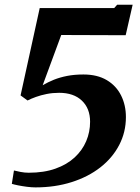

<svg xmlns="http://www.w3.org/2000/svg" viewBox="-20 -777 590 812"><path d="M39 -56Q50 -53 67.2 -49.8Q84.5 -46.5 101.5 -46.5Q166 -46.5 214.5 -63.8Q263 -81 295.5 -111Q328 -141 344.5 -179.8Q361 -218.5 361 -262Q361 -318.5 326.2 -351.5Q291.5 -384.5 230 -384.5Q202.5 -384.5 177.5 -379.5Q152.5 -374.5 131.8 -367Q111 -359.5 96.5 -352L67 -373.5L148 -743H463L475.5 -757H541L511.5 -628L239 -629L160.5 -416.5Q182.5 -429.5 208 -439.8Q233.5 -450 264.2 -456Q295 -462 333 -462Q391.5 -462 431.5 -438.2Q471.5 -414.5 492 -373.5Q512.5 -332.5 512.5 -282Q512.5 -218 484 -163.5Q455.5 -109 404.2 -69Q353 -29 283 -6.8Q213 15.5 130 15.5Q114 15.5 94.2 13Q74.5 10.5 57 7Q39.5 3.5 30 0.5Z"/></svg>

Font: Merriweather 48pt ExtraBold
Style: Italic
Weight: 800
Italic angle: -7.8°
Version: Version 2.101